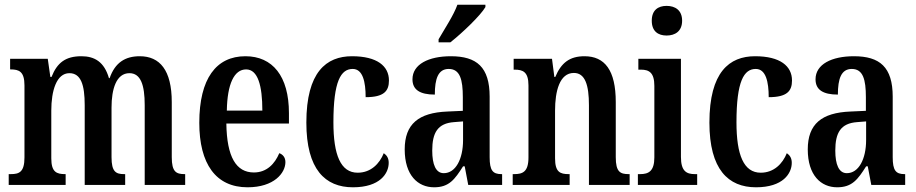

<svg xmlns="http://www.w3.org/2000/svg" viewBox="-20 -786 3895 816"><path d="M17 0H259V-46H257C221 -46 198 -54 198 -113V-316C198 -400 220 -475 275 -475C324 -475 340 -425 340 -339V0H512V-46H508C473 -46 454 -55 454 -118V-329C454 -407 474 -475 530 -475C578 -475 595 -425 595 -339V0H767V-46H765C729 -46 710 -55 710 -118V-352C710 -488 659 -547 574 -547C512 -547 469 -520 446 -454H443C423 -523 382 -547 326 -547C259 -547 223 -520 199 -459H194L183 -536H23V-491H25C61 -491 84 -482 84 -423V-117C84 -55 62 -46 26 -46H17Z M1032 10C1145 10 1193 -51 1193 -97C1193 -118 1181 -130 1167 -135C1148 -90 1114 -53 1059 -53C984 -53 944 -118 942 -261H1208V-305C1208 -463 1138 -547 1023 -547C899 -547 827 -452 827 -264C827 -90 897 10 1032 10ZM1095 -316H944C946 -429 975 -491 1026 -491C1076 -491 1095 -422 1095 -316Z M1480 10C1595 10 1632 -49 1632 -94C1632 -114 1624 -126 1611 -135C1593 -90 1556 -52 1500 -52C1428 -52 1397 -127 1397 -266C1397 -442 1429 -493 1479 -493C1522 -493 1534 -438 1534 -373C1612 -373 1633 -399 1633 -444C1633 -505 1583 -547 1476 -547C1367 -547 1282 -480 1282 -265C1282 -66 1362 10 1480 10Z M1844 -619V-606H1894C1946 -647 2023 -721 2043 -756V-766H1924C1908 -721 1871 -666 1844 -619ZM1825 10C1889 10 1913 -24 1948 -79H1955L1970 0H2114V-46H2111C2074 -46 2061 -62 2061 -118V-375C2061 -501 2006 -547 1896 -547C1802 -547 1733 -513 1733 -449C1733 -405 1764 -384 1828 -384C1828 -451 1842 -493 1887 -493C1935 -493 1947 -448 1947 -373V-315L1881 -312C1759 -307 1700 -259 1700 -151C1700 -41 1756 10 1825 10ZM1866 -50C1832 -50 1817 -87 1817 -146C1817 -222 1840 -262 1910 -267L1948 -270V-191C1948 -109 1916 -50 1866 -50Z M2159 0H2401V-46H2397C2361 -46 2339 -54 2339 -113V-316C2339 -398 2358 -476 2419 -476C2467 -476 2483 -424 2483 -339V0H2656V-46H2652C2616 -46 2597 -55 2597 -118V-352C2597 -488 2550 -547 2464 -547C2401 -547 2365 -519 2340 -459H2336L2326 -536H2163V-490H2167C2202 -490 2226 -481 2226 -423V-117C2226 -55 2201 -46 2165 -46H2159Z M2813 -635C2849 -635 2879 -653 2879 -698C2879 -743 2849 -761 2813 -761C2777 -761 2750 -743 2750 -698C2750 -653 2777 -635 2813 -635ZM2691 0H2943V-46H2933C2897 -46 2874 -59 2874 -119V-536H2693V-490H2704C2739 -490 2761 -477 2761 -421V-117C2761 -59 2737 -46 2701 -46H2691Z M3193 10C3308 10 3345 -49 3345 -94C3345 -114 3337 -126 3324 -135C3306 -90 3269 -52 3213 -52C3141 -52 3110 -127 3110 -266C3110 -442 3142 -493 3192 -493C3235 -493 3247 -438 3247 -373C3325 -373 3346 -399 3346 -444C3346 -505 3296 -547 3189 -547C3080 -547 2995 -480 2995 -265C2995 -66 3075 10 3193 10Z M3538 10C3602 10 3626 -24 3661 -79H3668L3683 0H3827V-46H3824C3787 -46 3774 -62 3774 -118V-375C3774 -501 3719 -547 3609 -547C3515 -547 3446 -513 3446 -449C3446 -405 3477 -384 3541 -384C3541 -451 3555 -493 3600 -493C3648 -493 3660 -448 3660 -373V-315L3594 -312C3472 -307 3413 -259 3413 -151C3413 -41 3469 10 3538 10ZM3579 -50C3545 -50 3530 -87 3530 -146C3530 -222 3553 -262 3623 -267L3661 -270V-191C3661 -109 3629 -50 3579 -50Z"/></svg>

Font: Noto Serif Hebrew ExtraCondensed SemiBold
Style: Regular
Weight: 600
Width: 2
Designer: Monotype Design Team
Foundry: Monotype Imaging Inc.
Version: Version 2.004